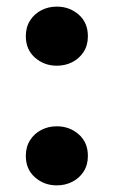

<svg xmlns="http://www.w3.org/2000/svg" viewBox="-20 -545 343 580"><path d="M151.5 -346.5Q113.5 -346.5 85.8 -370.8Q58 -395 58 -435.5Q58 -463 70.8 -483Q83.5 -503 104.8 -514Q126 -525 151.5 -525Q190 -525 217.8 -500.8Q245.5 -476.5 245.5 -435.5Q245.5 -408 232.5 -388Q219.5 -368 198.2 -357.2Q177 -346.5 151.5 -346.5ZM151.5 15Q113.5 15 85.8 -9.2Q58 -33.5 58 -74Q58 -101.5 70.8 -121.5Q83.5 -141.5 104.8 -152.5Q126 -163.5 151.5 -163.5Q190 -163.5 217.8 -139.2Q245.5 -115 245.5 -74Q245.5 -46.5 232.5 -26.5Q219.5 -6.5 198.2 4.2Q177 15 151.5 15Z"/></svg>

Font: Geologica Thin Roman SemiBold
Style: Regular
Weight: 600
Version: Version 1.010;gftools[0.9.28]